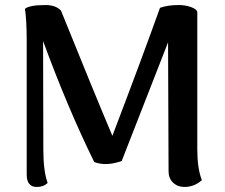

<svg xmlns="http://www.w3.org/2000/svg" viewBox="-20 -728 891 762"><path d="M763 -135Q763 -60 781 -13Q751 14 712 14Q685 14 667 -3Q649 -20 649 -48L647 -560L463 -89Q400 -67 354 -85Q250 -296 151 -565L152 -134Q152 -49 169 -2Q153 14 126 14Q86 14 86 -35V-563Q86 -650 79 -693Q97 -708 161 -708Q201 -708 222 -686Q354 -359 426 -189Q539 -485 615 -697Q646 -708 689 -708Q716 -708 738 -700Q760 -692 763 -681Z"/></svg>

Font: Arima Koshi Semi Bold
Style: Regular
Weight: 600
Designer: Joana Correia and Natanael Gama
Foundry: NDISCOVER
Version: Version 1.019;PS 001.019;hotconv 1.0.88;makeotf.lib2.5.64775